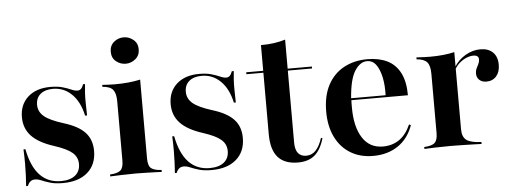

<svg xmlns="http://www.w3.org/2000/svg" viewBox="-45 -741 2331 871"><g transform="rotate(-5 1120.5 -305.5)"><path d="M209.7 11.3Q175 11.3 152 4.4Q129 -2.4 113.3 -9.3Q97.6 -16.1 83.9 -16.1Q60.5 -16.1 50 10.5H41.9Q43.5 -13.7 44.8 -38.3Q46 -62.9 46 -91.9Q46 -121 44.4 -156.5H53.2Q68.5 -77.4 105.6 -37.9Q142.7 1.6 201.6 1.6Q243.5 1.6 266.5 -16.9Q289.5 -35.5 289.5 -68.5Q289.5 -100 265.7 -120.6Q241.9 -141.1 184.7 -159.7Q114.5 -182.3 82.3 -216.9Q50 -251.6 50 -302.4Q50 -359.7 87.9 -394Q125.8 -428.2 190.3 -428.2Q222.6 -428.2 245.2 -421.8Q267.7 -415.3 283.9 -408.1Q300 -400.8 312.1 -400.8Q321.8 -400.8 328.2 -407.3Q334.7 -413.7 339.5 -427.4H348.4Q346 -407.3 344.8 -387.1Q343.5 -366.9 344 -342.7Q344.4 -318.5 345.2 -284.7H336.3Q322.6 -348.4 286.7 -383.5Q250.8 -418.5 201.6 -418.5Q165.3 -418.5 144.4 -401.2Q123.4 -383.9 123.4 -352.4Q123.4 -321 148.8 -299.6Q174.2 -278.2 236.3 -258.9Q302.4 -238.7 332.7 -206Q362.9 -173.4 362.9 -121.8Q362.9 -59.7 322.2 -24.2Q281.5 11.3 209.7 11.3Z M425.8 0V-8.9Q459.7 -10.5 473.4 -22.2Q487.1 -33.9 487.1 -66.9V-337.1Q487.1 -372.6 474.2 -389.1Q461.3 -405.6 425.8 -408.1V-416.9Q439.5 -416.1 453.6 -415.3Q467.7 -414.5 481.5 -414.5Q515.3 -414.5 544.8 -417.3Q574.2 -420.2 599.2 -425.8V-66.9Q599.2 -33.1 613.3 -21.8Q627.4 -10.5 660.5 -8.9V0Q650 -0.8 631 -1.2Q612.1 -1.6 589.5 -2.4Q566.9 -3.2 544.4 -3.2Q511.3 -3.2 477 -2Q442.7 -0.8 425.8 0ZM541.1 -503.2Q516.1 -503.2 496.8 -519Q477.4 -534.7 477.4 -562.9Q477.4 -591.1 496.8 -607.3Q516.1 -623.4 541.1 -623.4Q565.3 -623.4 585.1 -607.3Q604.8 -591.1 604.8 -563.7Q604.8 -535.5 585.1 -519.4Q565.3 -503.2 541.1 -503.2Z M887.1 11.3Q852.4 11.3 829.4 4.4Q806.5 -2.4 790.7 -9.3Q775 -16.1 761.3 -16.1Q737.9 -16.1 727.4 10.5H719.4Q721 -13.7 722.2 -38.3Q723.4 -62.9 723.4 -91.9Q723.4 -121 721.8 -156.5H730.6Q746 -77.4 783.1 -37.9Q820.2 1.6 879 1.6Q921 1.6 944 -16.9Q966.9 -35.5 966.9 -68.5Q966.9 -100 943.1 -120.6Q919.4 -141.1 862.1 -159.7Q791.9 -182.3 759.7 -216.9Q727.4 -251.6 727.4 -302.4Q727.4 -359.7 765.3 -394Q803.2 -428.2 867.7 -428.2Q900 -428.2 922.6 -421.8Q945.2 -415.3 961.3 -408.1Q977.4 -400.8 989.5 -400.8Q999.2 -400.8 1005.6 -407.3Q1012.1 -413.7 1016.9 -427.4H1025.8Q1023.4 -407.3 1022.2 -387.1Q1021 -366.9 1021.4 -342.7Q1021.8 -318.5 1022.6 -284.7H1013.7Q1000 -348.4 964.1 -383.5Q928.2 -418.5 879 -418.5Q842.7 -418.5 821.8 -401.2Q800.8 -383.9 800.8 -352.4Q800.8 -321 826.2 -299.6Q851.6 -278.2 913.7 -258.9Q979.8 -238.7 1010.1 -206Q1040.3 -173.4 1040.3 -121.8Q1040.3 -59.7 999.6 -24.2Q958.9 11.3 887.1 11.3Z M1280.6 11.3Q1219.4 11.3 1189.1 -23Q1158.9 -57.3 1158.9 -128.2V-408.1H1081.5V-416.9H1158.9V-533.9Q1191.9 -533.9 1219.4 -537.9Q1246.8 -541.9 1270.2 -549.2V-416.9H1380.6V-408.1H1270.2V-80.6Q1270.2 -47.6 1283.1 -31.9Q1296 -16.1 1320.2 -16.1Q1346 -16.1 1363.7 -35.1Q1381.5 -54 1393.5 -91.1L1400 -88.7Q1384.7 -36.3 1356 -12.5Q1327.4 11.3 1280.6 11.3Z M1622.6 11.3Q1563.7 11.3 1519.8 -15.3Q1475.8 -41.9 1451.6 -91.1Q1427.4 -140.3 1427.4 -207.3Q1427.4 -279 1453.6 -328.2Q1479.8 -377.4 1526.6 -402.8Q1573.4 -428.2 1633.9 -428.2Q1686.3 -428.2 1724.2 -409.7Q1762.1 -391.1 1782.7 -351.2Q1803.2 -311.3 1803.2 -249.2H1507.3L1506.5 -258.1H1702.4Q1704 -303.2 1696.4 -339.5Q1688.7 -375.8 1673 -397.6Q1657.3 -419.4 1631.5 -419.4Q1600 -419.4 1575.8 -381.9Q1551.6 -344.4 1545.2 -256.5L1546 -254.8Q1545.2 -245.2 1545.2 -235.5Q1545.2 -225.8 1545.2 -215.3Q1545.2 -128.2 1577.4 -77.8Q1609.7 -27.4 1670.2 -27.4Q1712.9 -27.4 1744.8 -49.2Q1776.6 -71 1796.8 -116.9L1804.8 -112.9Q1783.1 -52.4 1735.9 -20.6Q1688.7 11.3 1622.6 11.3Z M1856.5 0V-8.9Q1891.9 -10.5 1904.8 -23Q1917.7 -35.5 1917.7 -66.9V-337.1Q1917.7 -374.2 1904 -389.9Q1890.3 -405.6 1856.5 -408.1V-416.9Q1875.8 -416.1 1889.1 -415.3Q1902.4 -414.5 1918.5 -414.5Q1982.3 -414.5 2029.8 -425.8V-74.2Q2029.8 -39.5 2049.2 -25Q2068.5 -10.5 2116.9 -8.9V0Q2102.4 -0.8 2079 -1.2Q2055.6 -1.6 2029 -2.4Q2002.4 -3.2 1976.6 -3.2Q1938.7 -3.2 1905.6 -2Q1872.6 -0.8 1856.5 0ZM2163.7 -279.8Q2143.5 -279.8 2131.5 -291.1Q2119.4 -302.4 2119.4 -320.2Q2119.4 -333.1 2124.2 -343.1Q2129 -353.2 2133.9 -362.9Q2138.7 -372.6 2138.7 -383.1Q2138.7 -402.4 2114.5 -402.4Q2099.2 -402.4 2082.7 -395.6Q2066.1 -388.7 2052 -376.6Q2037.9 -364.5 2028.2 -347.6L2027.4 -357.3Q2047.6 -390.3 2080.6 -409.3Q2113.7 -428.2 2148.4 -428.2Q2184.7 -428.2 2205.2 -408.1Q2225.8 -387.9 2225.8 -351.6Q2225.8 -318.5 2208.9 -299.2Q2191.9 -279.8 2163.7 -279.8Z"/></g></svg>

Font: Playfair 144pt
Style: Bold
Weight: 700
Version: Version 2.001;gftools[0.9.30]